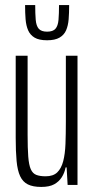

<svg xmlns="http://www.w3.org/2000/svg" viewBox="-20 -730 372 758"><path d="M143 8Q110 8 90 -2Q70 -12 59.5 -34.5Q49 -57 45.5 -94.5Q42 -132 42 -186V-510H89V-198Q89 -145 91.5 -112Q94 -79 101.5 -62Q109 -45 123.5 -39.5Q138 -34 160 -34Q190 -34 206 -49.5Q222 -65 229.5 -93.5Q237 -122 238.5 -162Q240 -202 240 -249V-510H286V0H247L243 -69H239Q235 -48 224 -30.5Q213 -13 194 -2.5Q175 8 143 8ZM166 -571Q134 -571 116.5 -581.5Q99 -592 91 -610.5Q83 -629 81 -654Q79 -679 79 -710H119Q119 -676 121 -652Q123 -628 133 -616.5Q143 -605 166 -605Q189 -605 199 -616.5Q209 -628 211 -652Q213 -676 213 -710H253Q253 -679 251 -654Q249 -629 241 -610.5Q233 -592 215 -581.5Q197 -571 166 -571Z"/></svg>

Font: Saira UltraCondensed Light
Style: Regular
Weight: 300
Width: 1
Designer: Hector Gatti with collaboration of the Omnibus-Type team
Foundry: Omnibus-Type
Version: Version 1.101